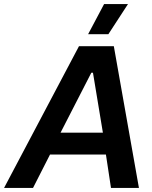

<svg xmlns="http://www.w3.org/2000/svg" viewBox="-68 -928 750 948"><path d="M-48 0H95L179 -165H455L480 0H618L494 -700H322ZM564 -908H446L367 -759H467ZM231 -273 383 -569H391L440 -273Z"/></svg>

Font: Fixel Display 20240404 SemiBold
Style: Italic
Weight: 600
Italic angle: -10°
Designer: AlfaBravo + MacPaw
Foundry: Kyrylo Tkachov, Marchela Mozhyna, Serhii Makarenko, Maria Weinstein, Zakhar Kryvoshyya
Version: Version 1.211;Glyphs 3.2 (3225)